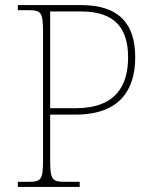

<svg xmlns="http://www.w3.org/2000/svg" viewBox="-20 -734 602 754"><path d="M50 0H293V-20H233C183 -20 177 -31 177 -108V-284H277C452 -284 511 -383 511 -509C511 -639 449 -714 299 -714H50V-694H93C143 -694 149 -683 149 -606V-108C149 -31 143 -20 93 -20H50ZM276 -309H177V-689H299C430 -689 483 -624 483 -509C483 -401 438 -309 276 -309Z"/></svg>

Font: Noto Serif Sinhala Thin
Style: Regular
Weight: 100
Designer: Jelle Bosma - Monotype Design Team
Foundry: Monotype Imaging Inc.
Version: Version 2.007